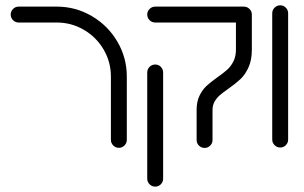

<svg xmlns="http://www.w3.org/2000/svg" viewBox="-20 -543 1125 711"><path d="M420.4 4.4Q408.1 4.4 399.4 -4.3Q390.7 -13 390.7 -25.2V-259.3Q390.7 -313.7 363.7 -359.6Q336.7 -405.6 290.6 -432.6Q244.4 -459.6 190 -459.6H49.3Q37 -459.6 28.3 -468.3Q19.6 -477 19.6 -489.3Q19.6 -501.1 28.3 -509.8Q37 -518.5 49.3 -518.5H190Q260 -518.5 319.8 -483.5Q379.6 -448.5 414.6 -388.9Q449.6 -329.3 449.6 -259.3V-25.2Q449.6 -13 440.9 -4.3Q432.2 4.4 420.4 4.4Z M708.1 -24.4V-135.9Q708.1 -166.7 718.7 -188.5Q729.3 -210.4 744.3 -224.4Q759.3 -238.5 784.4 -256.3Q807.8 -272.6 821.5 -285Q835.2 -297.4 844.4 -315.7Q853.7 -334.1 853.7 -359.3V-489.3Q853.7 -501.1 862.4 -509.8Q871.1 -518.5 883.3 -518.5Q895.2 -518.5 903.9 -509.8Q912.6 -501.1 912.6 -489.3V-359.3Q912.6 -320.4 900.2 -293.3Q887.8 -266.3 870.4 -250Q853 -233.7 825.2 -214.1Q804.4 -199.6 793.3 -189.8Q782.2 -180 774.6 -166.7Q767 -153.3 767 -135.9V-24.4Q767 -12.2 758.3 -3.7Q749.6 4.8 737.8 4.8Q725.6 4.8 716.9 -3.7Q708.1 -12.2 708.1 -24.4ZM525.2 118.5V-274.4Q525.2 -286.7 533.9 -295.4Q542.6 -304.1 554.8 -304.1Q567 -304.1 575.6 -295.4Q584.1 -286.7 584.1 -274.4V118.5Q584.1 130.7 575.6 139.4Q567 148.1 554.8 148.1Q542.6 148.1 533.9 139.4Q525.2 130.7 525.2 118.5ZM525.2 -489.3Q525.2 -501.1 533.9 -509.8Q542.6 -518.5 554.8 -518.5H881.1Q893.3 -518.5 902 -509.8Q910.7 -501.1 910.7 -489.3Q910.7 -477 902 -468.3Q893.3 -459.6 881.1 -459.6H554.8Q542.6 -459.6 533.9 -468.3Q525.2 -477 525.2 -489.3Z M988.1 -26.3V-493.7Q988.1 -505.9 996.9 -514.6Q1005.6 -523.3 1017.8 -523.3Q1030 -523.3 1038.5 -514.6Q1047 -505.9 1047 -493.7V-26.3Q1047 -14.1 1038.5 -5.4Q1030 3.3 1017.8 3.3Q1005.6 3.3 996.9 -5.4Q988.1 -14.1 988.1 -26.3Z"/></svg>

Font: 26F Galaxy Hebrew Medium
Style: Regular
Weight: 500
Designer: C₂₉H₂₅N₃O₅
Version: Version 1.000